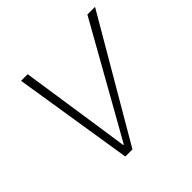

<svg xmlns="http://www.w3.org/2000/svg" viewBox="-137 -648 780 780"><g transform="rotate(-45 253.0 -258.5)"><path d="M163 0 81 -517H119L176 -135L190 -39H193L245 -131L462 -517H506L204 0Z"/></g></svg>

Font: Mona Sans ExtraLight
Style: Italic
Weight: 200
Italic angle: -11.6951°
Designer: Deni Anggara
Foundry: GitHub
Version: Version 2.000